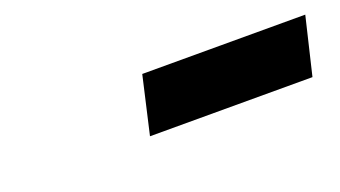

<svg xmlns="http://www.w3.org/2000/svg" viewBox="-28 -853 606 342"><g transform="rotate(-20 275.5 -681.5)"><path d="M525 -627 551 -736H242L217 -627Z"/></g></svg>

Font: RazerF5
Style: Bold Italic
Weight: 700
Foundry: Razer Inc.
Version: Version 2